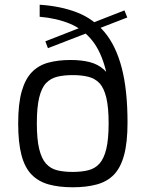

<svg xmlns="http://www.w3.org/2000/svg" viewBox="-20 -787 617 813"><path d="M288 6Q230 6 186.5 -6Q143 -18 114 -47.5Q85 -77 71 -130Q57 -183 57 -264Q57 -348 72 -400.5Q87 -453 115.5 -482Q144 -511 185.5 -522Q227 -533 279 -533Q325 -533 360 -524Q395 -515 420 -492.5Q445 -470 459 -431Q472 -408 486 -385.5Q500 -363 510 -334.5Q520 -306 520 -268Q520 -184 505.5 -130.5Q491 -77 462.5 -47.5Q434 -18 390 -6Q346 6 288 6ZM288 -59Q325 -59 353.5 -66Q382 -73 401 -94Q420 -115 430 -156Q440 -197 440 -265Q440 -333 430 -374Q420 -415 401 -435Q382 -455 353.5 -462Q325 -469 288 -469Q250 -469 222 -462Q194 -455 175 -435Q156 -415 146 -374Q136 -333 136 -265Q136 -197 146 -156Q156 -115 175 -94Q194 -73 222 -66Q250 -59 288 -59ZM520 -267 448 -290Q448 -410 428 -489.5Q408 -569 369.5 -616.5Q331 -664 275 -687Q219 -710 148 -716V-767Q238 -761 307 -734Q376 -707 423.5 -650Q471 -593 495.5 -499.5Q520 -406 520 -267ZM183 -583 172 -612 507 -743 519 -713Z"/></svg>

Font: Exo Thin
Style: Regular
Weight: 400
Version: Version 2.000